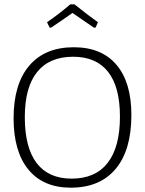

<svg xmlns="http://www.w3.org/2000/svg" viewBox="-20 -864 671 890"><path d="M589 -331Q589 -168 516 -81Q443 6 308 6Q181 6 112 -77.5Q43 -161 43 -316Q43 -474 115.5 -559.5Q188 -645 322 -645Q451 -645 520 -563.5Q589 -482 589 -331ZM95 -321Q95 -180 150 -108Q205 -36 312 -36Q422 -36 479 -109Q536 -182 536 -323Q536 -461 481 -531Q426 -601 319 -601Q209 -601 152 -530Q95 -459 95 -321ZM306 -844H325Q398 -786 434 -761L423 -736H415L316 -804Q268 -770 217 -736H210L198 -761Q251 -797 306 -844Z"/></svg>

Font: t
Style: Regular
Weight: 300
Designer: Juan Pablo del Peral
Foundry: Huerta Tipografica
Version: Version 2.004; ttfautohint (v1.8.1)